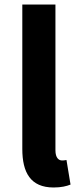

<svg xmlns="http://www.w3.org/2000/svg" viewBox="-20 -818 355 852"><path d="M226 -474V-798H152H79V-157C79 -53 115 14 218 14C252 14 276 8 293 1L275 -108C265 -106 261 -106 255 -106C241 -106 226 -117 226 -151Z"/></svg>

Font: GenSekiGothic2 TW B
Style: Regular
Weight: 700
Version: Version 2.100;PS 2.1;hotconv 16.6.51;makeotf.lib2.5.65220 DE